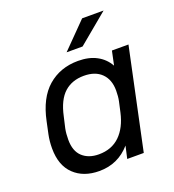

<svg xmlns="http://www.w3.org/2000/svg" viewBox="-130 -806 831 916"><g transform="rotate(-20 285.0 -347.5)"><path d="M91.3 -37.1Q43 -83 43 -169.9Q43 -206.1 49.8 -238.8L63 -300.8Q85.9 -411.1 147.9 -465.3Q210.9 -520 301.8 -520Q356.4 -520 395 -499.5Q434.1 -479 456.1 -439.9L471.2 -511.2H555.2L446.8 0H362.8L377 -63Q314.5 8.8 219.2 8.8Q139.2 8.8 91.3 -37.1ZM351.1 -107.4Q392.1 -147.5 408.2 -219.2L419.9 -272Q424.8 -294.9 424.8 -325.2Q424.8 -380.9 392.6 -412.6Q360.8 -443.8 303.2 -443.8Q243.7 -443.8 204.6 -409.2Q164.6 -373.5 147.9 -294.9L134.8 -237.8Q129.9 -213.4 129.9 -182.1Q129.9 -124.5 161.1 -95.7Q192.4 -66.9 244.1 -66.9Q309.6 -66.9 351.1 -107.4ZM390.1 -704.1H499L346.2 -577.1H265.1Z"/></g></svg>

Font: D-DIN Exp
Style: DINExp-Italic
Weight: 400
Width: 7
Italic angle: -12°
Designer: Charles Nix
Foundry: Datto Inc.
Version: Version 1.00